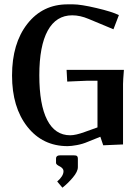

<svg xmlns="http://www.w3.org/2000/svg" viewBox="-20 -662 642 880"><path d="M336.9 64.9V104Q336.9 124.5 313.7 151.9Q290.5 179.2 266.1 198.2L242.2 169.9Q271 145 271 123Q271 115.2 265.6 109.4Q260.3 103.5 253.9 100.6Q247.6 97.7 242.2 93.5Q236.8 89.4 236.8 85V64.9Q236.8 49.8 256.8 49.8H315.9Q329.6 49.8 333.3 53.5Q336.9 57.1 336.9 64.9ZM285.2 -341.8H547.9Q543.9 -292 543.9 -276.9V0L453.1 3.9L439.9 -35.2L382.8 -12.2Q359.4 -2 332.8 2.9Q306.2 7.8 290 7.8Q175.3 7.8 105.2 -81.3Q35.2 -170.4 35.2 -315.9Q35.2 -462.9 105.2 -552.5Q175.3 -642.1 290 -642.1H314.9Q350.1 -642.1 421.9 -625.2Q493.7 -608.4 524.9 -592.8L500 -527.8L386.2 -575.2Q347.2 -591.8 311 -591.8Q237.3 -591.8 198.7 -521.5Q160.2 -451.2 160.2 -316.9Q160.2 -182.1 196.3 -112.1Q232.4 -42 301.8 -42Q327.1 -42 368.2 -57.1L426.8 -78.1V-292H379.9Q368.7 -292 332 -290Q295.4 -288.1 288.1 -288.1Z"/></svg>

Font: Resagokr
Style: Bold
Weight: 600
Designer: gluk
Foundry: gluk
Version: Version 0.95